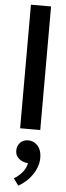

<svg xmlns="http://www.w3.org/2000/svg" viewBox="-67 -742 379 1102"><g transform="rotate(5 123.0 -191.5)"><path d="M65 0V-712H181V0ZM110 193Q88 188 71 172Q54 156 54 129Q54 103 71 84Q88 65 119 65Q131 65 144.5 70Q158 75 169.5 86.5Q181 98 188 116Q195 134 195 160Q195 186 186 211Q177 236 161.5 258.5Q146 281 125.5 299Q105 317 83 329L54 289Q81 274 102 248.5Q123 223 127 196Z"/></g></svg>

Font: Mukta Malar SemiBold
Style: Regular
Weight: 600
Designer: Aadarsh Rajan, Girish Dalvi, Yashodeep Gholap
Foundry: Ek Type
Version: Version 2.538;PS 1.000;hotconv 16.6.51;makeotf.lib2.5.65220;